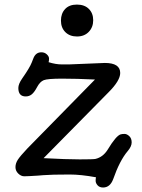

<svg xmlns="http://www.w3.org/2000/svg" viewBox="-20 -774 622 843"><path d="M92.8 -350.6Q60.5 -350.6 60.5 -387.7Q60.5 -405.3 77.6 -429.7Q110.4 -476.6 119.1 -499L126 -516.6Q136.2 -544.4 161.6 -544.4Q175.8 -544.4 185.5 -535.4Q195.3 -526.4 195.3 -516.6Q195.3 -506.8 193.4 -501Q224.6 -491.2 251 -491.2H283.7L440.4 -497.6Q507.8 -497.6 507.8 -453.6Q507.8 -419.9 456.5 -368.7L171.4 -79.6Q271.5 -74.2 330.3 -74.2Q389.2 -74.2 398.9 -76.2Q432.1 -84 452.6 -116.7Q489.7 -178.2 509.8 -184.1Q516.6 -186 526.9 -186Q537.1 -186 547.6 -176.3Q558.1 -166.5 558.1 -148.7Q558.1 -130.9 540.5 -110.4Q505.4 -68.8 477.1 12.2Q463.4 49.3 432.6 49.3Q417 49.3 408.4 39.6Q399.9 29.8 399.9 20Q399.9 10.3 401.4 4.4Q335.4 -7.8 285.6 -7.8Q205.6 -7.8 170.4 -4.9L146 -2.9Q100.6 0 86.4 0Q72.3 0 60.1 -12Q47.9 -23.9 47.9 -40.3Q47.9 -56.6 58.3 -72.8Q68.8 -88.9 100.1 -122.1L397 -424.8Q316.9 -428.7 252.7 -428.7Q188.5 -428.7 171.9 -421.9Q155.3 -415 143.1 -392.1Q130.9 -369.1 119.6 -359.9Q108.4 -350.6 92.8 -350.6ZM318.1 -613.8Q286.1 -613.8 266.8 -633.1Q247.6 -652.3 247.6 -683.6Q247.6 -714.8 265.9 -734.4Q284.2 -753.9 317.6 -753.9Q351.1 -753.9 370.1 -734.9Q389.2 -715.8 389.2 -685.1Q389.2 -654.3 369.6 -634Q350.1 -613.8 318.1 -613.8Z"/></svg>

Font: Oldenburg
Style: Regular
Weight: 400
Designer: Nicole Fally
Foundry: Nicole Fally
Version: Version 1.001